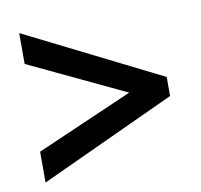

<svg xmlns="http://www.w3.org/2000/svg" viewBox="-62 -672 653 625"><g transform="rotate(-10 264.5 -360.0)"><path d="M40 -215 359 -354 40 -505V-607L488 -383V-320L40 -113Z"/></g></svg>

Font: Noto Sans Sinhala SemiCondensed SemiBold
Style: Regular
Weight: 600
Width: 4
Designer: Jelle Bosma - Monotype Design Team
Foundry: Monotype Imaging Inc.
Version: Version 2.006; ttfautohint (v1.8.4.7-5d5b)